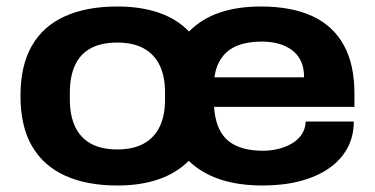

<svg xmlns="http://www.w3.org/2000/svg" viewBox="-20 -559 1154 591"><path d="M341 12Q247 12 180 -18.5Q113 -49 78 -110Q43 -171 43 -264Q43 -357 78 -418Q113 -479 180 -509Q247 -539 341 -539Q413 -539 468.5 -520Q524 -501 562 -462Q600 -501 655.5 -520Q711 -539 783 -539Q877 -539 941 -509.5Q1005 -480 1038 -420.5Q1071 -361 1071 -271V-230H639Q642 -184 659 -154Q676 -124 709 -109.5Q742 -95 790 -95Q813 -95 836 -100.5Q859 -106 878 -117Q897 -128 908.5 -145Q920 -162 921 -185H1069Q1069 -139 1049 -102.5Q1029 -66 992 -40.5Q955 -15 903.5 -1.5Q852 12 788 12Q714 12 657 -7Q600 -26 561 -64Q523 -26 468 -7Q413 12 341 12ZM341 -99Q390 -99 422.5 -117Q455 -135 471.5 -169Q488 -203 488 -253V-274Q488 -324 471.5 -358Q455 -392 422.5 -410Q390 -428 341 -428Q292 -428 259.5 -410.5Q227 -393 211 -358.5Q195 -324 195 -274V-253Q195 -204 211 -169.5Q227 -135 259.5 -117Q292 -99 341 -99ZM640 -321H916Q916 -350 906.5 -370.5Q897 -391 879 -404.5Q861 -418 837.5 -424.5Q814 -431 786 -431Q743 -431 712 -419Q681 -407 663 -382Q645 -357 640 -321Z"/></svg>

Font: Archivo SemiExpanded
Style: Bold
Weight: 700
Width: 6
Designer: Hector Gatti
Foundry: Omnibus-Type
Version: Version 2.001